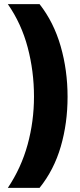

<svg xmlns="http://www.w3.org/2000/svg" viewBox="-20 -754 387 932"><path d="M308 -284Q308 -156 275 -42.5Q242 71 172 158H18Q83 61 114 -52Q145 -165 145 -285Q145 -408 114.5 -523.5Q84 -639 18 -734H172Q241 -646 274.5 -529.5Q308 -413 308 -284Z"/></svg>

Font: Noto Sans SemiCondensed Black
Style: Regular
Weight: 900
Width: 4
Designer: Monotype Design Team
Foundry: Monotype Imaging Inc.
Version: Version 2.013; ttfautohint (v1.8.4.7-5d5b)